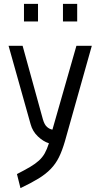

<svg xmlns="http://www.w3.org/2000/svg" viewBox="-20 -735 522 985"><path d="M103 -715H175V-625H103ZM303 -715H376V-625H303ZM96 -500 200 -123Q208 -95 221.5 -83.5Q235 -72 249 -70L372 -500H451L313 -10Q299 38 282.5 71.5Q266 105 240.5 131.5Q215 158 177.5 181Q140 204 85 230Q80 212 76 194Q72 176 67 158Q108 137 135 121Q162 105 180 88.5Q198 72 209.5 51.5Q221 31 231 0Q202 -9 174.5 -35Q147 -61 137 -98L24 -500Z"/></svg>

Font: Panefresco 400wt
Style: Regular
Weight: 400
Foundry: Campivisivi & Chank Co
Version: Version 1.002